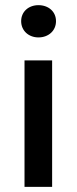

<svg xmlns="http://www.w3.org/2000/svg" viewBox="-20 -724 298 744"><path d="M62 -642C62 -605 91 -579 129 -579C168 -579 197 -605 197 -642C197 -679 168 -704 129 -704C91 -704 62 -679 62 -642ZM75 -490V0H182V-490Z"/></svg>

Font: Cambridge Sans Medium
Style: Regular
Weight: 500
Version: Version 2.020;PS 002.020;hotconv 1.0.88;makeotf.lib2.5.64775